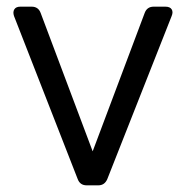

<svg xmlns="http://www.w3.org/2000/svg" viewBox="-20 -556 557 576"><path d="M240 0Q220 0 213 -19L22 -508Q18 -520 23 -528Q28 -536 41 -536H75Q95 -536 102 -517L258 -102L414 -517Q421 -536 441 -536H476Q490 -536 495 -528Q500 -520 495 -508L302 -19Q294 0 275 0Z"/></svg>

Font: Pitagon Sans Text
Style: Regular
Weight: 400
Designer: Travis Tran
Foundry: Pitagon
Version: Version 1.001; ttfautohint (v1.8.4.7-5d5b);gftools[0.9.26]